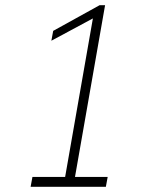

<svg xmlns="http://www.w3.org/2000/svg" viewBox="-20 -720 575 740"><path d="M105 -38H231L338 -649L178 -563L185 -601L364 -700H385L269 -38H395L388 0H98Z"/></svg>

Font: Sarabun Thin
Style: Italic
Weight: 250
Italic angle: -10°
Designer: Suppakit Chalermlarp | Katatrad Co.,Ltd.
Foundry: Cadson Demak Co.,Ltd.
Version: Version 1.000; ttfautohint (v1.6)